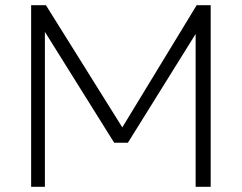

<svg xmlns="http://www.w3.org/2000/svg" viewBox="-20 -720 932 740"><path d="M100 0V-700H157L462 -212H441L738 -700H792V0H734V-614L747 -610L473 -170H420L145 -610L153 -614V0Z"/></svg>

Font: Geologica Roman Thin
Style: Regular
Weight: 250
Designer: Sindre Bremnes, Frode Helland
Foundry: Monokrom Skriftforlag AS
Version: Version 1.010;gftools[0.9.28]